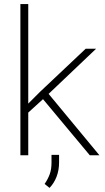

<svg xmlns="http://www.w3.org/2000/svg" viewBox="-20 -770 519 952"><path d="M120.1 -750V0H81.1V-750ZM456.5 -528.3 199.7 -284.2 108.9 -201.7 99.6 -235.8 179.2 -315.4 404.8 -528.3ZM425.3 0 185.1 -288.1 208 -320.3 473.1 0ZM272.9 -2V35.6Q272.9 74.2 260.3 106.7Q247.6 139.2 225.6 161.6L201.2 142.1Q218.3 117.2 226.8 93Q235.4 68.8 235.4 36.6V-2Z"/></svg>

Font: Roboto ExtraLight
Style: Regular
Weight: 250
Designer: Christian Robertson
Foundry: Google
Version: Version 3.009; 2024